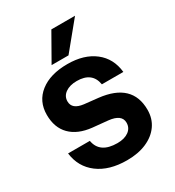

<svg xmlns="http://www.w3.org/2000/svg" viewBox="-209 -1003 1028 1131"><g transform="rotate(-30 305.0 -437.5)"><path d="M479 -883 329 -700H214L318 -883ZM340 -251 238 -261Q144 -271 93.5 -322Q43 -373 43 -460Q43 -552 111.5 -605.5Q180 -659 297 -659Q410 -659 480 -604.5Q550 -550 560 -454H414Q399 -545 295 -545Q247 -545 217.5 -524Q188 -503 188 -468Q188 -414 264 -405L357 -395Q572 -371 572 -190Q572 -130 540.5 -85.5Q509 -41 452.5 -16.5Q396 8 320 8Q199 8 124.5 -48Q50 -104 38 -201H186Q202 -108 321 -108Q369 -108 398 -129Q427 -150 427 -186Q427 -242 340 -251Z"/></g></svg>

Font: Overused Grotesk
Style: Bold
Weight: 700
Version: Version 0.003